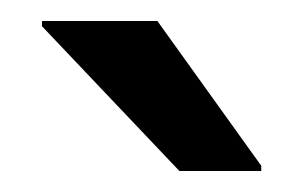

<svg xmlns="http://www.w3.org/2000/svg" viewBox="-20 -751 289 183"><path d="M20 -726 151 -588H229V-593L130 -731H20Z"/></svg>

Font: Saira UNSAM Medium
Style: Regular
Weight: 500
Designer: Hector Gatti with collaboration of the Omnibus-Type team
Foundry: Omnibus-Type
Version: Version 0.072;PS 000.072;hotconv 1.0.88;makeotf.lib2.5.64775